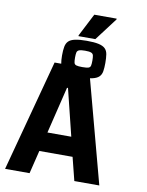

<svg xmlns="http://www.w3.org/2000/svg" viewBox="-106 -1091 895 1166"><g transform="rotate(10 341.5 -508.0)"><path d="M8 0 192 -688H405L589 0H435L399 -143H194L159 0ZM223 -262H370L299 -550H293ZM362 -628Q317 -628 290 -634Q263 -640 250 -653Q237 -666 233 -687.5Q229 -709 229 -739Q229 -770 233 -792Q237 -814 250 -827Q263 -840 290 -846Q317 -852 362 -852Q408 -852 435 -846Q462 -840 475.5 -827Q489 -814 492.5 -792Q496 -770 496 -739Q496 -709 492.5 -687.5Q489 -666 475.5 -653Q462 -640 435 -634Q408 -628 362 -628ZM362 -690Q388 -690 399.5 -693.5Q411 -697 413.5 -708Q416 -719 416 -739Q416 -760 413.5 -771Q411 -782 399.5 -786.5Q388 -791 362 -791Q337 -791 325.5 -786.5Q314 -782 311.5 -771Q309 -760 309 -739Q309 -719 311.5 -708Q314 -697 325.5 -693.5Q337 -690 362 -690ZM307 -871V-876L379 -1016H517V-1011L411 -871Z"/></g></svg>

Font: Saira SemiCondensed
Style: Bold
Weight: 700
Width: 4
Designer: Hector Gatti with collaboration of the Omnibus-Type team
Foundry: Omnibus-Type
Version: Version 1.101